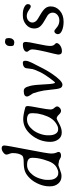

<svg xmlns="http://www.w3.org/2000/svg" viewBox="721 -1478 765 2247"><g transform="rotate(-90 1103.5 -354.5)"><path d="M122.1 -187.5V-163.1Q122.1 -114.3 143.8 -84.7Q165.5 -55.2 199.7 -55.2H209.5Q231.9 -55.2 263.9 -72.3Q295.9 -89.4 317.9 -123Q339.8 -156.7 359.9 -226.8Q379.9 -296.9 379.9 -348.1V-362.8Q379.9 -419.9 297.9 -419.9H293Q230.5 -419.9 178.2 -352.1Q153.8 -320.3 137.9 -272.5Q122.1 -224.6 122.1 -187.5ZM46.4 -162.6Q46.4 -218.8 71.8 -280.3Q97.2 -341.8 137.9 -384.8Q178.7 -427.7 219.5 -443.6Q260.3 -459.5 326.2 -459.5Q392.1 -459.5 406.7 -478Q435.5 -514.2 435.5 -589.4Q435.5 -607.9 426.8 -627.2Q418 -646.5 418 -663.1Q418 -679.7 442.4 -698.5Q466.8 -717.3 491.2 -717.3Q524.4 -717.3 524.4 -687.7Q524.4 -658.2 477.3 -418Q430.2 -177.7 430.2 -139.6Q430.2 -137.7 430.2 -136.2Q430.2 -100.6 439.5 -80.1Q449.2 -58.6 449.2 -53.2Q449.2 -22.5 402.3 -22.5Q386.7 -22.5 367.4 -35.6Q348.1 -48.8 328.1 -48.8L322.3 -49.8L311 -52.7Q308.1 -53.2 291.5 -53.2Q288.1 -53.2 241.9 -35.4Q195.8 -17.6 172.4 -17.6H162.1Q112.3 -17.6 79.3 -54.9Q46.4 -92.3 46.4 -149.9Z M643.6 -178.2V-163.1Q643.6 -114.7 661.9 -85.7Q680.2 -56.6 711.4 -56.6H721.2Q746.1 -56.6 782.2 -80.1Q818.4 -103.5 842.5 -140.9Q866.7 -178.2 883.8 -234.9Q900.9 -291.5 900.9 -333.5L901.9 -343.3V-362.8Q901.9 -394 888.2 -404.3Q865.7 -420.9 832.5 -420.9H827.6Q761.7 -420.9 706.1 -352.1Q678.2 -317.9 660.9 -268.3Q643.6 -218.8 643.6 -178.2ZM985.4 -414.6V-402.8Q985.4 -387.2 965.6 -282.7Q945.8 -178.2 945.8 -148.9Q945.8 -119.6 963.6 -101.8Q981.4 -84 981.4 -68.4Q981.4 -52.7 965.1 -37.8Q948.7 -22.9 928.7 -22.9Q908.7 -22.9 885 -48.3Q861.3 -73.7 838.9 -73.7Q833 -73.7 779.1 -44.2Q725.1 -14.6 681.2 -14.6H672.9Q625.5 -14.6 596.2 -53.7Q566.9 -92.8 566.9 -147.5Q566.9 -272.9 649.4 -372.6Q727.1 -465.3 833 -465.3Q884.3 -465.3 969.7 -440.9Q985.4 -436.5 985.4 -414.6Z M1097.7 -420.9Q1097.7 -459 1161.1 -459Q1183.1 -459 1196.8 -444.3Q1210.4 -429.7 1222.7 -380.1Q1234.9 -330.6 1240 -211.9Q1245.1 -93.3 1259.8 -93.3Q1265.1 -93.3 1280.8 -113.3Q1356 -209 1385 -271.7Q1414.1 -334.5 1418.7 -356.7Q1423.3 -378.9 1425.8 -407.7Q1428.2 -436.5 1433.1 -443.8Q1450.7 -469.7 1492.7 -469.7Q1515.6 -469.7 1515.6 -443.8V-435.1Q1515.6 -411.6 1493.7 -366.7Q1415.5 -206.1 1369.1 -136.7Q1282.2 -6.8 1236.3 -6.3Q1205.6 -6.3 1194.8 -34.9Q1184.1 -63.5 1176.8 -147.5Q1169.4 -231.4 1153.8 -287.4Q1138.2 -343.3 1134.8 -350.3Q1131.3 -357.4 1114.5 -381.3Q1097.7 -405.3 1097.7 -420.9Z M1735.4 -678.2H1741.2L1752.4 -676.3Q1779.8 -676.3 1779.8 -648.9L1781.2 -639.2V-627L1779.3 -614.7Q1779.3 -602.1 1767.1 -586.9Q1754.9 -571.8 1744.1 -571.8Q1741.2 -570.8 1739.7 -570.8L1732.4 -569.8H1729.5L1727.5 -570.3H1724.6L1718.3 -571.8Q1689 -571.8 1689 -598.6L1687.5 -608.9V-621.1L1689.5 -633.3Q1689.5 -649.4 1703.9 -663.8Q1718.3 -678.2 1735.4 -678.2ZM1588.9 -49.8V-60.5Q1588.9 -67.4 1598.6 -106.4Q1648.9 -307.6 1648.9 -357.4Q1648.9 -381.8 1635 -397.2Q1621.1 -412.6 1621.1 -422.4Q1621.1 -443.4 1644.5 -456.3Q1668 -469.2 1703.1 -469.2H1708.5Q1736.3 -469.2 1736.3 -437V-430.7Q1736.3 -406.7 1712.9 -297.4Q1689.5 -188 1689.5 -150.9Q1689.5 -113.8 1706.3 -98.6Q1723.1 -83.5 1723.1 -76.2Q1723.1 -52.2 1693.8 -32.2Q1664.6 -12.2 1626.7 -12.2Q1588.9 -12.2 1588.9 -49.8Z M1893.6 -336.9Q1893.6 -393.6 1938.7 -431.6Q1983.9 -469.7 2042.5 -469.7H2064Q2111.8 -469.7 2145.3 -451.9Q2178.7 -434.1 2178.7 -413.1Q2178.7 -377 2150.4 -377Q2139.2 -377 2106.2 -400.4Q2073.2 -423.8 2040 -423.8Q2006.8 -423.8 1985.1 -404.3Q1963.4 -384.8 1963.4 -357.7Q1963.4 -330.6 1988.8 -306.6Q1997.6 -298.3 2052.5 -266.6Q2107.4 -234.9 2129.6 -207.8Q2151.9 -180.7 2151.9 -143.6Q2151.9 -80.6 2101.8 -36.6Q2051.8 7.3 1972.2 7.3Q1913.6 7.3 1870.4 -11Q1827.1 -29.3 1827.1 -60.5Q1827.1 -73.7 1836.9 -87.4Q1846.7 -101.1 1864.7 -101.1Q1871.1 -101.1 1891.8 -83.7Q1912.6 -66.4 1916.5 -64Q1947.8 -42.5 1987.3 -42.5Q2026.9 -42.5 2053 -65.2Q2079.1 -87.9 2079.1 -121.3Q2079.1 -154.8 2047.4 -179.7Q2042 -184.1 1988.3 -214.4Q1934.6 -244.6 1914.1 -271.2Q1893.6 -297.9 1893.6 -336.9Z"/></g></svg>

Font: Averia Libre Light
Style: Italic
Weight: 300
Italic angle: -8.5°
Version: Version 1.002